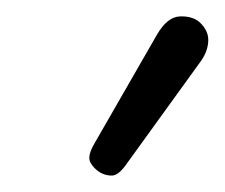

<svg xmlns="http://www.w3.org/2000/svg" viewBox="-20 -846 276 236"><path d="M103 -634Q95 -639 91 -646.5Q87 -654 96 -669.5L173 -803.5Q185.5 -825 200.8 -825.8Q216 -826.5 225 -819Q236.5 -808.5 236 -795.8Q235.5 -783 227 -771L134.5 -643Q125.5 -630.5 117.8 -630.2Q110 -630 103 -634Z"/></svg>

Font: Edu NSW ACT Hand Pre
Style: Regular
Weight: 400
Designer: Tina and Corey Anderson, Eben Sorkin, Mirko Velimirovic
Foundry: Sorkin Type Co.
Version: Version 2.000